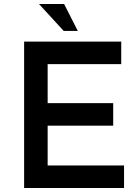

<svg xmlns="http://www.w3.org/2000/svg" viewBox="-20 -935 698 955"><path d="M583 -728V-616H217V-422H543V-310H217V-112H597V0H100V-728ZM299 -915 367 -781H297L174 -915Z"/></svg>

Font: Josefin Sans SemiBold
Style: Regular
Weight: 600
Designer: Santiago Orozco
Foundry: Typemade
Version: Version 2.000